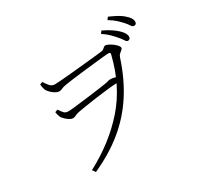

<svg xmlns="http://www.w3.org/2000/svg" viewBox="-181 -1047 1363 1320"><g transform="rotate(-30 500.0 -387.0)"><path d="M815 -668Q799 -687 778 -708Q757 -729 725 -750L739 -769Q777 -751 803 -733.5Q829 -716 846 -700Q883 -666 883 -638Q883 -627 877 -621.5Q871 -616 862 -616Q852 -616 842 -632.5Q832 -649 815 -668ZM902 -734Q884 -754 864 -772Q844 -790 811 -810L825 -829Q862 -813 889 -798Q916 -783 932 -768Q953 -750 962 -735.5Q971 -721 971 -706Q971 -684 950 -684Q938 -684 928.5 -700Q919 -716 902 -734ZM205 -449Q222 -424 233 -412.5Q244 -401 267 -401Q281 -401 312.5 -404.5Q344 -408 384.5 -413Q425 -418 465 -423Q505 -428 535.5 -432.5Q566 -437 578 -439Q592 -441 602.5 -444.5Q613 -448 623 -448Q635 -448 652 -444.5Q669 -441 685 -436L669 -404Q630 -403 581 -398Q532 -393 483.5 -386Q435 -379 395.5 -373Q356 -367 335 -363Q313 -359 302.5 -354.5Q292 -350 285.5 -347Q279 -344 269 -344Q257 -344 242.5 -353Q228 -362 215.5 -374Q203 -386 197 -395Q193 -403 189.5 -414.5Q186 -426 184 -441ZM278 -608Q292 -608 331.5 -611Q371 -614 422 -619Q473 -624 524 -629Q575 -634 614 -638Q653 -642 667 -644Q677 -645 684 -650.5Q691 -656 697.5 -661.5Q704 -667 710 -667Q719 -667 733.5 -660Q748 -653 763 -642Q778 -631 788.5 -619Q799 -607 799 -598Q799 -590 790.5 -583.5Q782 -577 772 -568Q762 -559 757 -543Q710 -399 637.5 -287.5Q565 -176 462.5 -92Q360 -8 220 55L203 30Q400 -74 530.5 -223.5Q661 -373 714 -589Q718 -603 713.5 -606Q709 -609 700 -609Q690 -609 656 -605.5Q622 -602 576 -597Q530 -592 483 -586.5Q436 -581 398 -576Q360 -571 343 -568Q318 -564 305.5 -557.5Q293 -551 279 -551Q267 -551 250.5 -560.5Q234 -570 220.5 -583.5Q207 -597 201 -607Q197 -615 194 -626.5Q191 -638 189 -658L210 -666Q220 -650 236.5 -629Q253 -608 278 -608Z"/></g></svg>

Font: Early Summer Mincho VF
Style: Regular
Weight: 250
Designer: GuiWonder
Version: Version 1.002